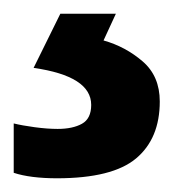

<svg xmlns="http://www.w3.org/2000/svg" viewBox="-26 -20 259 280"><path d="M207 128Q207 182 172.5 211Q138 240 57 240Q38 240 22 238Q6 236 -6 232V160Q6 163 24.5 165.5Q43 168 58 168Q80 168 93.5 160.5Q107 153 107 133Q107 91 23 79L62 0H143L125 39Q157 48 182 69.5Q207 91 207 128Z"/></svg>

Font: Noto Sans Sinhala UI SemiBold
Style: Regular
Weight: 600
Designer: Jelle Bosma - Monotype Design Team
Foundry: Monotype Imaging Inc.
Version: Version 2.006; ttfautohint (v1.8.4.7-5d5b)